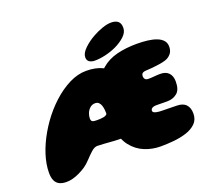

<svg xmlns="http://www.w3.org/2000/svg" viewBox="-138 -1007 1320 1198"><g transform="rotate(-20 522.0 -408.0)"><path d="M109.5 12.5Q83 12.5 64 3.8Q45 -5 35 -25Q25 -45 25 -78Q25 -106.5 30.2 -136.8Q35.5 -167 45.5 -198.2Q55.5 -229.5 69.8 -261Q84 -292.5 101.8 -323Q119.5 -353.5 140 -382.5Q183 -443 236 -491.5Q289 -540 346.2 -568.8Q403.5 -597.5 459.5 -597.5Q522.5 -597.5 566 -576.5Q609.5 -555.5 637 -518Q664.5 -480.5 679.5 -430.5Q694.5 -380.5 700 -321.5Q705.5 -262.5 705.5 -199Q705.5 -181.5 689.2 -164.5Q673 -147.5 634.8 -136.2Q596.5 -125 530.5 -125Q501 -125 469 -127.2Q437 -129.5 409.2 -131.5Q381.5 -133.5 365.5 -133.5Q346.5 -133.5 325.2 -114.5Q304 -95.5 282.5 -72.2Q261 -49 240.5 -35Q219.5 -21 197 -10.2Q174.5 0.5 152.5 6.5Q130.5 12.5 109.5 12.5ZM419.5 -285Q429.5 -285 441.2 -285.5Q453 -286 463.5 -288.2Q474 -290.5 481 -294.8Q488 -299 488 -306.5Q488 -316.5 486.5 -330.5Q485 -344.5 480.8 -357.8Q476.5 -371 467.5 -379.8Q458.5 -388.5 443.5 -388.5Q433 -388.5 424.2 -385Q415.5 -381.5 408.5 -375.2Q401.5 -369 396.2 -361.2Q391 -353.5 387.5 -344.8Q384 -336 382.2 -327.2Q380.5 -318.5 380.5 -311Q380.5 -302 382.8 -296.8Q385 -291.5 390 -289Q395 -286.5 402.2 -285.8Q409.5 -285 419.5 -285ZM737.5 5Q682 5 631.8 -15.5Q581.5 -36 546.2 -80.5Q511 -125 500 -197.5Q498 -211.5 496.5 -226.5Q495 -241.5 494 -257.8Q493 -274 492.5 -290.8Q492 -307.5 492 -325.5Q492 -420 514.5 -482.5Q537 -545 579.2 -581.2Q621.5 -617.5 681.2 -632.8Q741 -648 815 -648Q853.5 -648 887 -643.8Q920.5 -639.5 945.8 -629.8Q971 -620 985.2 -603.5Q999.5 -587 999.5 -562.5Q999.5 -533 983.2 -514.5Q967 -496 943.5 -489Q927 -484 903.2 -480.2Q879.5 -476.5 855.8 -474.2Q832 -472 814.5 -471.5Q803.5 -471 796.8 -468.8Q790 -466.5 786.5 -462.8Q783 -459 781.8 -454.2Q780.5 -449.5 780.5 -445Q780.5 -438.5 783 -432Q785.5 -425.5 791.5 -421.5Q797.5 -417.5 807.5 -417.5Q819.5 -417.5 829.5 -418Q839.5 -418.5 848.8 -419.5Q858 -420.5 867.8 -421Q877.5 -421.5 888.5 -421.5Q925 -421.5 944.2 -401Q963.5 -380.5 963.5 -344Q963.5 -288.5 936.2 -267Q909 -245.5 873.5 -245.5Q861 -245.5 850.2 -245.5Q839.5 -245.5 830.2 -245.8Q821 -246 812.8 -246Q804.5 -246 797.5 -246Q785 -246 776.8 -242.8Q768.5 -239.5 764.8 -234.5Q761 -229.5 761 -223Q761 -219 763.2 -215.5Q765.5 -212 770.5 -209.5Q775.5 -207 783.5 -205.2Q791.5 -203.5 802.8 -202.5Q814 -201.5 829.5 -201.5Q843 -201.5 858.5 -201.2Q874 -201 889.2 -200.5Q904.5 -200 916 -200Q957.5 -200 978 -178.8Q998.5 -157.5 998.5 -119Q998.5 -78.5 973.5 -53.8Q948.5 -29 908.8 -16.2Q869 -3.5 823.5 0.8Q778 5 737.5 5ZM534 -638.5Q513 -638.5 498.5 -647.8Q484 -657 484 -678.5Q484 -705 514.5 -734.8Q545 -764.5 586.5 -787.5Q618 -805 650.8 -816.2Q683.5 -827.5 709 -827.5Q738.5 -827.5 754.5 -814.2Q770.5 -801 770.5 -771Q770.5 -741 743.2 -715.5Q716 -690 676.5 -671.5Q642.5 -656 604.5 -647.2Q566.5 -638.5 534 -638.5Z"/></g></svg>

Font: Gluten Black
Style: Regular
Weight: 900
Designer: Tyler Finck
Foundry: Etcetera Type Company
Version: Version 1.300